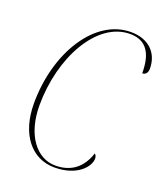

<svg xmlns="http://www.w3.org/2000/svg" viewBox="-135 -815 788 917"><g transform="rotate(20 258.5 -356.5)"><path d="M249 10C366 10 418 -56 418 -96C418 -108 413 -115 408 -119C384 -44 332 0 250 0C155 0 81 -94 81 -245C81 -488 204 -713 372 -713C457 -713 490 -654 490 -556C507 -556 517 -569 517 -589C517 -669 463 -723 373 -723C190 -723 53 -503 53 -245C53 -90 131 10 249 10Z"/></g></svg>

Font: Noto Serif Display Condensed Thin
Style: Italic
Weight: 100
Width: 3
Italic angle: -12°
Designer: Monotype Design Team
Foundry: Monotype Imaging Inc.
Version: Version 2.009